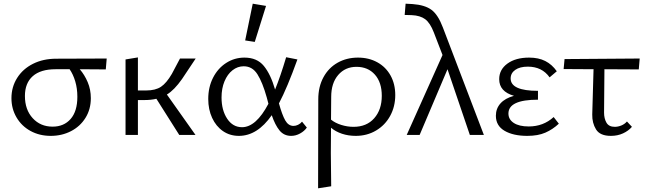

<svg xmlns="http://www.w3.org/2000/svg" viewBox="-20 -731 3507 1040"><path d="M553 -355Q506 -356 412 -356Q438 -326 455 -286Q472 -246 472 -199Q472 -139 443 -92.5Q414 -46 364.5 -20.5Q315 5 255 5Q194 5 145.5 -21.5Q97 -48 69.5 -95Q42 -142 42 -199Q42 -260 73 -309Q104 -358 159 -385.5Q214 -413 285 -413L558 -414ZM357 -356H281Q200 -356 157.5 -318.5Q115 -281 115 -211Q115 -137 157 -91Q199 -45 265 -45Q326 -45 362.5 -86.5Q399 -128 399 -207Q399 -252 387.5 -290.5Q376 -329 357 -356Z M884 -219 1039 0H951L827 -196Q799 -189 760 -189H727V0H660V-409L727 -420V-241H772Q822 -241 852 -261Q882 -281 911 -331L955 -414H1040L966 -303Q924 -243 884 -219Z M1360 -504 1308 -512 1349 -711 1421 -699ZM1642 -40Q1629 -21 1605.5 -8Q1582 5 1557 5Q1518 5 1494 -24.5Q1470 -54 1452 -107Q1374 5 1274 5Q1225 5 1187.5 -21Q1150 -47 1129 -92.5Q1108 -138 1108 -195Q1108 -259 1134 -310Q1160 -361 1205 -390Q1250 -419 1304 -419Q1372 -419 1409 -374Q1446 -329 1470 -246Q1499 -317 1530 -421L1591 -409Q1536 -256 1491 -171Q1508 -109 1525 -79Q1542 -49 1570 -49Q1582 -49 1594.5 -55Q1607 -61 1616 -72ZM1434 -169 1425 -203Q1402 -285 1374.5 -328.5Q1347 -372 1300 -372Q1267 -372 1239.5 -350.5Q1212 -329 1196 -290.5Q1180 -252 1180 -203Q1180 -134 1210.5 -88Q1241 -42 1291 -42Q1367 -42 1434 -169Z M2121 -216Q2121 -154 2093.5 -103.5Q2066 -53 2017 -24Q1968 5 1907 5Q1867 5 1832.5 -6.5Q1798 -18 1773 -39L1772 98Q1772 152 1774 278L1703 289Q1704 125 1704 -193Q1704 -261 1732 -312.5Q1760 -364 1809 -391.5Q1858 -419 1919 -419Q1978 -419 2024 -393.5Q2070 -368 2095.5 -322Q2121 -276 2121 -216ZM2048 -212Q2048 -285 2010.5 -327Q1973 -369 1911 -369Q1850 -369 1812 -325Q1774 -281 1774 -206L1773 -83Q1795 -65 1828 -54.5Q1861 -44 1895 -44Q1966 -44 2007 -90.5Q2048 -137 2048 -212Z M2525 0 2404 -356 2253 0H2183L2377 -433L2330 -555Q2310 -607 2283 -627Q2256 -647 2210 -649L2172 -650L2177 -711L2215 -709Q2282 -704 2317.5 -677.5Q2353 -651 2379 -582L2601 0Z M3007 -61Q2974 -30 2934 -12.5Q2894 5 2836 5Q2760 5 2713 -22.5Q2666 -50 2666 -104Q2666 -143 2691 -171Q2716 -199 2764 -212Q2684 -235 2684 -302Q2684 -354 2728.5 -386.5Q2773 -419 2846 -419Q2897 -419 2933.5 -400.5Q2970 -382 2996 -345L2957 -312Q2916 -370 2839 -370Q2796 -370 2771 -352.5Q2746 -335 2746 -306Q2746 -239 2894 -239V-191Q2734 -191 2734 -116Q2734 -84 2763 -65Q2792 -46 2844 -46Q2923 -46 2979 -97Z M3254 -356 3252 -121Q3252 -89 3265 -66.5Q3278 -44 3310 -44Q3328 -44 3346 -51.5Q3364 -59 3376 -73L3403 -44Q3384 -22 3354.5 -8.5Q3325 5 3289 5Q3230 5 3208.5 -30Q3187 -65 3188 -111L3195 -356L3033 -357L3038 -411L3445 -414L3440 -355Z"/></svg>

Font: Ysabeau Infant
Style: Regular
Weight: 400
Designer: Christian Thalmann (Catharsis Fonts)
Version: Version 0.003